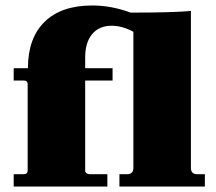

<svg xmlns="http://www.w3.org/2000/svg" viewBox="-20 -681 790 701"><path d="M30 0V-45H67Q81 -45 81 -59V-373Q81 -387 67 -387H30V-432H82Q82 -542 143 -601.5Q204 -661 317 -661Q386 -661 457 -635H468Q611 -635 677 -641V-68Q677 -45 700 -45H728V0H416V-45H444Q467 -45 467 -68V-565Q426 -587 388 -587Q342 -587 316.5 -556.5Q291 -526 291 -471V-432H391V-387H291V-57Q291 -52 296 -48.5Q301 -45 307 -45H372V0Z"/></svg>

Font: Arapey Black
Style: Regular
Weight: 900
Designer: Eduardo Rodriguez Tunni
Foundry: Eduardo Rodriguez Tunni
Version: Version 4.000